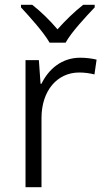

<svg xmlns="http://www.w3.org/2000/svg" viewBox="-20 -785 440 805"><path d="M188 -606H255C279 -650 340 -715 377 -754V-765H329C293 -737 254 -699 221 -662C190 -699 151 -737 115 -765H68V-754C104 -715 163 -650 188 -606ZM316 -543C238 -543 183 -494 154 -434H150L143 -533H87V0H154V-290C154 -405 220 -481 312 -481C334 -481 356 -478 376 -473L385 -535C365 -540 340 -543 316 -543Z"/></svg>

Font: Noto Sans Syriac Light
Style: Regular
Weight: 300
Designer: Patrick Giasson and the Monotype Design Team
Foundry: Monotype Imaging Inc.
Version: Version 3.000